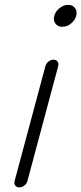

<svg xmlns="http://www.w3.org/2000/svg" viewBox="-20 -559 343 809"><path d="M225.3 -280.8 95.5 203.9Q92.5 214.8 82.4 222.8Q72.3 230.7 61.3 230.7Q50.3 230.7 44.4 222.8Q38.6 214.8 41.5 203.9L171.4 -280.8Q174.3 -291.7 184.4 -299.7Q194.6 -307.6 205.6 -307.6Q216.6 -307.6 222.4 -299.7Q228.3 -291.7 225.3 -280.8ZM213.6 -459.6Q203.6 -473.1 208.7 -492.2Q213.9 -511.2 231.1 -524.9Q248.3 -538.6 267.3 -538.6Q286.4 -538.6 296.3 -524.9Q306.2 -511.2 301 -492.2Q295.9 -473.1 278.8 -459.6Q261.7 -446 242.7 -446Q223.6 -446 213.6 -459.6Z"/></svg>

Font: Tecnico
Style: FinoInclinado
Weight: 400
Italic angle: -15°
Version: Version 1.3